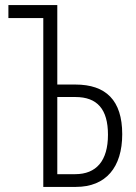

<svg xmlns="http://www.w3.org/2000/svg" viewBox="-20 -734 535 754"><path d="M150 0H278C396 0 460 -77 460 -207C460 -340 396 -402 276 -402H205V-714H13V-663H150ZM205 -50V-353H276C362 -353 404 -305 404 -205C404 -102 358 -50 275 -50Z"/></svg>

Font: Noto Sans Display Condensed Light
Style: Regular
Weight: 300
Width: 3
Designer: Monotype Design Team
Foundry: Monotype Imaging Inc.
Version: Version 1.900